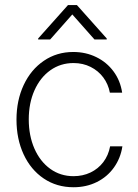

<svg xmlns="http://www.w3.org/2000/svg" viewBox="-20 -749 561 779"><path d="M46.9 -263.7Q46.9 -341.8 76.2 -404.3Q105.5 -466.8 158 -502.4Q210.4 -538.1 277.3 -538.1Q328.1 -538.1 370.6 -517.3Q413.1 -496.6 440.7 -459.2Q468.3 -421.9 475.6 -373H425.8Q419.4 -407.2 399.2 -434.6Q378.9 -461.9 347.7 -477.5Q316.4 -493.2 278.3 -493.2Q225.6 -493.2 184.3 -463.9Q143.1 -434.6 119.9 -382.6Q96.7 -330.6 96.7 -264.6Q96.7 -198.7 119.6 -146.2Q142.6 -93.8 183.8 -64Q225.1 -34.2 278.3 -34.2Q315.9 -34.2 347.2 -49.1Q378.4 -64 399.2 -91.3Q419.9 -118.7 426.8 -155.3H476.6Q469.2 -106.9 442.1 -69.1Q415 -31.2 372.6 -10.3Q330.1 10.7 278.3 10.7Q210 10.7 157.5 -24.7Q105 -60.1 75.9 -122.6Q46.9 -185.1 46.9 -263.7ZM273.4 -690.4 183.6 -588.9H134.8V-592.8L255.9 -728.5H292L413.1 -592.8V-588.9H363.3Z"/></svg>

Font: Pretendard JP ExtraLight
Style: Regular
Weight: 200
Designer: Base glyphs from Inter by Rasmus Andersson; Hangeul glyphs from Noto Sans CJK(Source Han Sans) by Jang Soo-young and Kan
Foundry: Kil Hyung-jin
Version: Version 1.309